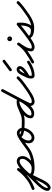

<svg xmlns="http://www.w3.org/2000/svg" viewBox="1215 -1848 929 3449"><g transform="rotate(-90 1679.5 -123.5)"><path d="M25 30Q15 34 5.5 29.5Q-4 25 -7 16Q-11 6 -6.5 -3.5Q-2 -13 7 -16Q52 -33 91.5 -53Q131 -73 170 -102Q219 -137 262 -180.5Q305 -224 341 -272Q341 -272 341 -272Q341 -272 341 -272Q347 -280 357.5 -281.5Q368 -283 376 -277Q384 -271 385.5 -260.5Q387 -250 381 -242Q343 -191 297.5 -145Q252 -99 200 -61Q158 -31 115.5 -9Q73 13 25 30Q25 30 25 30Q25 30 25 30ZM339 -268Q344 -278 353.5 -281Q363 -284 372 -279Q382 -274 385 -264.5Q388 -255 383 -246Q359 -199 336 -151.5Q313 -104 289 -56Q259 6 227.5 67.5Q196 129 167 191Q158 210 141 236Q124 262 101.5 285Q79 308 54 317.5Q29 327 3 312Q-21 297 -24 273Q-27 249 -16 221Q-5 193 13 165.5Q31 138 50 116Q69 94 80 82Q133 27 186.5 -25.5Q240 -78 289 -136Q307 -158 336.5 -187.5Q366 -217 401 -242.5Q436 -268 472.5 -280Q509 -292 542 -281Q542 -281 542 -281Q542 -281 542 -281Q542 -281 542 -281Q542 -281 542 -281Q575 -269 588.5 -239Q602 -209 600 -174.5Q598 -140 583 -114Q583 -114 583 -114Q583 -114 583 -114Q562 -78 532 -44.5Q502 -11 464 10.5Q426 32 382 32Q382 32 382 32Q381 32 381 32Q343 31 304 23Q265 15 237 -15Q231 -23 231.5 -33.5Q232 -44 239 -51Q247 -57 257.5 -56.5Q268 -56 275 -49Q294 -28 325 -23.5Q356 -19 383 -18Q383 -18 382 -18Q382 -18 382 -18Q416 -18 446 -36.5Q476 -55 500 -83Q524 -111 539 -138Q539 -138 539 -138Q539 -138 539 -138Q546 -151 549 -171Q552 -191 547.5 -209Q543 -227 526 -233Q526 -233 526 -233Q526 -233 526 -233Q503 -241 474 -228Q445 -215 416 -191Q387 -167 363 -142.5Q339 -118 327 -104Q278 -45 223.5 8Q169 61 116 116Q91 142 64 176.5Q37 211 28 247Q27 251 26 258.5Q25 266 29 268Q38 274 52.5 262.5Q67 251 81.5 231.5Q96 212 107 194Q118 176 121 169Q151 107 182.5 45.5Q214 -16 245 -78Q268 -126 291 -173.5Q314 -221 339 -268Q339 -268 339 -268Q339 -268 339 -268ZM239 -51Q247 -58 257.5 -57Q268 -56 275 -49Q289 -32 317.5 -25Q346 -18 379.5 -17.5Q413 -17 444 -19.5Q475 -22 495 -25Q495 -25 495 -25Q494 -25 494 -25Q544 -32 601.5 -50.5Q659 -69 701 -97Q709 -103 719.5 -101.5Q730 -100 735 -91Q741 -83 739.5 -72.5Q738 -62 729 -57Q683 -24 620 -3.5Q557 17 502 25Q502 25 501 25Q501 25 501 25Q474 28 437 31Q400 34 362 31.5Q324 29 291 18Q258 7 237 -15Q230 -23 231 -33.5Q232 -44 239 -51Z M694 -63Q689 -71 690.5 -81.5Q692 -92 701 -98Q763 -141 826.5 -189.5Q890 -238 958 -272Q958 -272 958 -272Q958 -272 958 -272Q968 -276 977.5 -273Q987 -270 992 -260Q996 -251 993 -241.5Q990 -232 980 -227Q914 -195 852 -147Q790 -99 729 -56Q721 -51 710.5 -52.5Q700 -54 694 -63ZM959 -272Q968 -277 978 -273Q988 -269 992 -260Q996 -251 992.5 -241Q989 -231 980 -227Q936 -206 908 -163Q880 -120 880 -71Q880 -49 893.5 -34.5Q907 -20 929 -20Q956 -20 979.5 -36Q1003 -52 1021 -77.5Q1039 -103 1049 -131Q1059 -159 1059 -183Q1059 -201 1046.5 -218Q1034 -235 1014 -235Q1011 -235 1000.5 -234Q990 -233 989 -230Q989 -230 989 -230Q989 -230 989 -230Q987 -226 993.5 -223Q1000 -220 1003 -219Q1034 -206 1072 -201.5Q1110 -197 1148.5 -196.5Q1187 -196 1220 -196Q1227 -196 1233 -196Q1239 -196 1246 -196Q1246 -196 1246 -196Q1246 -196 1246 -196Q1256 -196 1263.5 -188.5Q1271 -181 1271 -171Q1271 -161 1263.5 -153.5Q1256 -146 1246 -146Q1233 -146 1203.5 -146Q1174 -146 1136 -147.5Q1098 -149 1060 -154.5Q1022 -160 991.5 -171Q961 -182 946 -200Q931 -218 941 -246Q941 -246 941 -246Q941 -246 941 -246Q949 -269 970.5 -277Q992 -285 1014 -285Q1041 -285 1062.5 -270Q1084 -255 1096.5 -232Q1109 -209 1109 -183Q1109 -148 1095 -111Q1081 -74 1056.5 -42Q1032 -10 999.5 10Q967 30 929 30Q886 30 858 0.5Q830 -29 830 -71Q830 -134 866 -190Q902 -246 959 -272Q959 -272 959 -272Q959 -272 959 -272Z M1246 -146Q1236 -146 1228.5 -153.5Q1221 -161 1221 -171Q1221 -181 1228.5 -188.5Q1236 -196 1246 -196Q1290 -196 1330 -210Q1370 -224 1409 -242.5Q1448 -261 1488 -275Q1528 -289 1572 -289Q1608 -289 1637 -273Q1646 -267 1648.5 -257Q1651 -247 1646 -238Q1640 -229 1630 -226.5Q1620 -224 1611 -229Q1595 -239 1572 -239Q1530 -239 1491 -225Q1452 -211 1412.5 -192.5Q1373 -174 1332 -160Q1291 -146 1246 -146Q1246 -146 1246 -146Q1246 -146 1246 -146ZM1646 -238Q1640 -229 1630 -226.5Q1620 -224 1611 -229Q1595 -239 1572 -239Q1549 -239 1518 -226.5Q1487 -214 1454 -193Q1421 -172 1392.5 -145.5Q1364 -119 1346.5 -92Q1329 -65 1329 -41Q1329 -27 1342 -25Q1355 -23 1364 -23Q1365 -23 1366 -23Q1398 -23 1429 -44Q1460 -65 1489 -97.5Q1518 -130 1543.5 -168Q1569 -206 1588.5 -241Q1608 -276 1621 -301Q1621 -301 1621 -301Q1621 -301 1621 -301Q1655 -364 1688.5 -427.5Q1722 -491 1756 -555Q1756 -555 1756 -555Q1756 -555 1756 -555Q1761 -564 1771 -567Q1781 -570 1790 -565Q1799 -560 1802 -550Q1805 -540 1800 -531Q1766 -468 1732.5 -404.5Q1699 -341 1665 -277Q1665 -277 1665 -277Q1665 -277 1665 -277Q1649 -247 1626.5 -207Q1604 -167 1575.5 -126.5Q1547 -86 1513.5 -51Q1480 -16 1443 5.5Q1406 27 1366 27Q1365 27 1364 27Q1332 27 1305.5 11.5Q1279 -4 1279 -41Q1279 -75 1299 -110Q1319 -145 1352 -177Q1385 -209 1424 -234.5Q1463 -260 1501.5 -274.5Q1540 -289 1572 -289Q1608 -289 1637 -273Q1646 -267 1648.5 -257Q1651 -247 1646 -238ZM1756 -555Q1761 -564 1770.5 -567Q1780 -570 1790 -565Q1799 -560 1802 -550.5Q1805 -541 1800 -531Q1737 -409 1671.5 -287.5Q1606 -166 1546 -42Q1546 -42 1547 -48Q1549 -54 1549 -53Q1549 -38 1555.5 -27.5Q1562 -17 1578 -17Q1606 -17 1638 -31Q1670 -45 1700 -63.5Q1730 -82 1752 -97Q1760 -103 1770 -101.5Q1780 -100 1786 -91Q1792 -83 1790.5 -73Q1789 -63 1780 -57Q1754 -38 1720 -17.5Q1686 3 1649 18Q1612 33 1578 33Q1541 33 1520 8Q1499 -17 1499 -53Q1499 -54 1500 -59Q1501 -64 1501 -64Q1561 -188 1626.5 -310Q1692 -432 1756 -555Q1756 -555 1756 -555Q1756 -555 1756 -555Z M1746 -61Q1740 -70 1741.5 -80Q1743 -90 1752 -96Q1812 -139 1874.5 -183.5Q1937 -228 1989 -282Q1989 -282 1989 -282Q1989 -282 1989 -282Q1996 -289 2006.5 -289Q2017 -289 2025 -282Q2032 -275 2032 -264.5Q2032 -254 2025 -246Q1971 -192 1907 -146Q1843 -100 1780 -55Q1772 -49 1762 -51Q1752 -53 1746 -61Z M2041 -60Q2032 -55 2022 -58Q2012 -61 2007 -70Q2003 -80 2006 -89.5Q2009 -99 2018 -104Q2030 -111 2054.5 -125.5Q2079 -140 2104.5 -159Q2130 -178 2148.5 -197Q2167 -216 2167 -231Q2167 -235 2163.5 -237Q2160 -239 2157 -239Q2143 -239 2131 -226.5Q2119 -214 2110 -198Q2101 -182 2097 -172Q2097 -172 2096 -172Q2096 -172 2096 -172Q2079 -138 2061 -102Q2043 -66 2043 -28Q2043 -22 2043.5 -19.5Q2044 -17 2049 -17Q2106 -17 2167.5 -41Q2229 -65 2275 -97Q2275 -97 2275 -97Q2275 -97 2275 -97Q2283 -103 2293 -101.5Q2303 -100 2309 -91Q2315 -83 2313.5 -73Q2312 -63 2303 -57Q2252 -20 2183 6.5Q2114 33 2049 33Q2022 33 2007.5 15.5Q1993 -2 1993 -28Q1993 -73 2012.5 -114Q2032 -155 2052 -194Q2052 -194 2052 -194Q2051 -194 2051 -194Q2061 -215 2076 -237Q2091 -259 2111 -274Q2131 -289 2157 -289Q2181 -289 2199 -272.5Q2217 -256 2217 -231Q2217 -205 2197.5 -179Q2178 -153 2149.5 -130Q2121 -107 2091.5 -89Q2062 -71 2041 -60Q2041 -60 2041 -60Q2041 -60 2041 -60Z M2164 -380Q2156 -374 2145.5 -375.5Q2135 -377 2129 -385Q2123 -393 2124.5 -403.5Q2126 -414 2134 -420Q2173 -449 2212.5 -478.5Q2252 -508 2291 -537Q2291 -537 2291 -537Q2291 -537 2291 -537Q2299 -543 2309.5 -541.5Q2320 -540 2326 -532Q2332 -524 2330.5 -513.5Q2329 -503 2321 -497Q2282 -468 2242.5 -438.5Q2203 -409 2164 -380Q2164 -380 2164 -380Q2164 -380 2164 -380Z M2267 12Q2262 3 2265 -7Q2268 -17 2277 -22Q2366 -69 2450.5 -127.5Q2535 -186 2594 -269Q2601 -280 2611 -280.5Q2621 -281 2628 -276Q2636 -270 2639 -260.5Q2642 -251 2635 -241Q2617 -215 2593 -179Q2569 -143 2550.5 -104.5Q2532 -66 2532 -33Q2532 -21 2541.5 -19Q2551 -17 2560 -17Q2585 -17 2614 -31.5Q2643 -46 2670 -65Q2697 -84 2716 -97Q2716 -97 2716 -97Q2716 -97 2716 -97Q2724 -103 2734.5 -101.5Q2745 -100 2750 -91Q2756 -83 2754.5 -72.5Q2753 -62 2744 -57Q2720 -39 2689 -18.5Q2658 2 2625 17.5Q2592 33 2560 33Q2529 33 2505.5 17.5Q2482 2 2482 -33Q2482 -73 2501 -115.5Q2520 -158 2546 -198Q2572 -238 2593 -269Q2600 -279 2610 -280Q2620 -281 2628 -275Q2636 -270 2639 -260.5Q2642 -251 2634 -241Q2572 -153 2483.5 -90.5Q2395 -28 2301 22Q2292 27 2282 24Q2272 21 2267 12ZM2700 -414Q2700 -416 2704.5 -411.5Q2709 -407 2707 -407Q2705 -407 2709.5 -411.5Q2714 -416 2714 -414Q2714 -412 2709.5 -416.5Q2705 -421 2707 -421Q2709 -421 2704.5 -416.5Q2700 -412 2700 -414ZM2664 -414Q2664 -432 2676.5 -444.5Q2689 -457 2707 -457Q2725 -457 2737.5 -444.5Q2750 -432 2750 -414Q2750 -396 2737.5 -383.5Q2725 -371 2707 -371Q2689 -371 2676.5 -383.5Q2664 -396 2664 -414Z M2709 -63Q2704 -71 2705.5 -81.5Q2707 -92 2716 -98Q2778 -141 2837.5 -188.5Q2897 -236 2955 -284Q2965 -292 2980 -286Q2994 -280 2996 -268Q2999 -239 2997.5 -202Q2996 -165 2988 -126.5Q2980 -88 2963 -55.5Q2946 -23 2920 -2.5Q2894 18 2856 18Q2821 18 2784 7Q2747 -4 2726 -35Q2718 -45 2721 -54.5Q2724 -64 2732 -69Q2739 -75 2749 -74.5Q2759 -74 2766 -63Q2778 -46 2803 -37.5Q2828 -29 2855 -26.5Q2882 -24 2900 -24Q2954 -24 3007 -45.5Q3060 -67 3103 -97Q3103 -97 3103 -97Q3103 -97 3103 -97Q3112 -103 3122 -101.5Q3132 -100 3138 -92Q3144 -83 3142.5 -73Q3141 -63 3133 -57Q3083 -21 3022.5 2.5Q2962 26 2900 26Q2872 26 2838 21.5Q2804 17 2773.5 4Q2743 -9 2726 -35Q2718 -45 2721 -54.5Q2724 -64 2732 -69Q2739 -75 2749 -74.5Q2759 -74 2766 -63Q2780 -44 2807 -38Q2834 -32 2856 -32Q2882 -32 2899 -49.5Q2916 -67 2926.5 -95Q2937 -123 2942 -155Q2947 -187 2947.5 -215Q2948 -243 2946 -261Q2945 -268 2953.5 -267.5Q2962 -267 2971 -264Q2980 -260 2986 -254.5Q2992 -249 2987 -245Q2928 -197 2867.5 -148.5Q2807 -100 2744 -56Q2736 -51 2725.5 -52.5Q2715 -54 2709 -63Z M3098 -61Q3092 -70 3093.5 -80Q3095 -90 3104 -96Q3164 -139 3226.5 -183.5Q3289 -228 3341 -282Q3341 -282 3341 -282Q3341 -282 3341 -282Q3348 -289 3358.5 -289Q3369 -289 3377 -282Q3384 -275 3384 -264.5Q3384 -254 3377 -246Q3323 -192 3259 -146Q3195 -100 3132 -55Q3124 -49 3114 -51Q3104 -53 3098 -61Z"/></g></svg>

Font: FRB American Cursive Semibold
Style: Italic
Weight: 600
Italic angle: -25°
Version: Version 2.0;Modular Font Editor K font №1